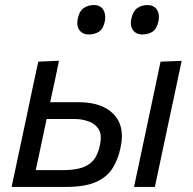

<svg xmlns="http://www.w3.org/2000/svg" viewBox="-20 -740 764 760"><path d="M26 0Q37.5 -54.5 48.5 -106Q59.5 -157.5 72.5 -218.5L83 -268Q97 -335 108.2 -387.8Q119.5 -440.5 131.5 -496L213.5 -499.5Q204.5 -457.5 196.5 -418Q188 -378 178.5 -335.5H291Q382.5 -335.5 429 -289Q462.5 -255 462.5 -201.5Q462.5 -180.5 457.5 -157Q447.5 -108.5 425.2 -73.5Q403 -38.5 359 -19.2Q315 0 238.5 0ZM121.5 -66.5H227.5Q264.5 -66.5 294.8 -73.5Q325 -80.5 345.8 -101.5Q366.5 -122.5 375.5 -165Q379 -181.5 379 -194.5Q379 -215.5 370 -229.5Q354.5 -252 328 -260.5Q301.5 -269 276 -269H164.5Q153 -214 143 -166.8Q133 -119.5 121.5 -66.5ZM510.5 0Q522 -55 533 -106Q544 -157 557 -219L567.5 -268.5Q581.5 -336 593 -389Q604 -441.5 615.5 -496L699 -499Q687 -442.5 676 -390Q664.5 -337.5 650 -268.5L639.5 -219Q626.5 -157 615.5 -106Q604.5 -55 593 0ZM543.5 -603.5Q519.5 -603.5 506.5 -620.5Q498 -632 498 -648.5Q498 -657 500 -666.5Q506 -695.5 523.2 -707.8Q540.5 -720 564 -720Q589 -720 601 -702Q609 -689.5 609 -672.5Q609 -664.5 607 -655.5Q601 -626 584 -614.8Q567 -603.5 543.5 -603.5ZM331.5 -603.5Q307.5 -603.5 294.5 -620.5Q286 -632 286 -648.5Q286 -657 288 -666.5Q293.5 -695.5 311 -707.8Q328.5 -720 352 -720Q377 -720 388.5 -702Q396.5 -689 396.5 -671.5Q396.5 -664 395 -655.5Q389 -626 372 -614.8Q355 -603.5 331.5 -603.5Z"/></svg>

Font: Heraclito
Style: Italic
Weight: 400
Italic angle: -12°
Designer: Kostas Bartsokas (font) & Cristiano Sobral (main changes)
Foundry: Kostas Bartsokas (font) & Cristiano Sobral (main changes)
Version: Version 1.00;July 8, 2020;FontCreator 13.0.0.2655 64-bit